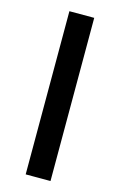

<svg xmlns="http://www.w3.org/2000/svg" viewBox="-112 -759 503 807"><g transform="rotate(15 140.0 -355.0)"><path d="M86 0V-710H194V0Z"/></g></svg>

Font: Txt Sans Medium
Style: Regular
Weight: 500
Designer: Open Source
Foundry: XRLN
Version: Version 1.0